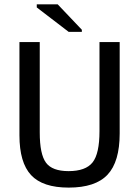

<svg xmlns="http://www.w3.org/2000/svg" viewBox="-20 -852 640 882"><path d="M529.8 -239.3Q529.8 -108.9 474.1 -49.6Q418.5 9.8 295.4 9.8Q176.3 9.8 122.8 -47.6Q69.3 -105 69.3 -230.5V-658.7H162.6V-243.2Q162.6 -143.6 191.2 -104.7Q219.7 -65.9 294.9 -65.9Q373.5 -65.9 405.3 -106Q437 -146 437 -249.5V-658.7H529.8ZM295.4 -705.6 148.9 -817.9V-832H245.1L356 -715.3V-705.6Z"/></svg>

Font: Cousine
Style: Regular
Weight: 400
Monospace: yes
Designer: Steve Matteson
Foundry: Ascender Corporation
Version: Version 1.20